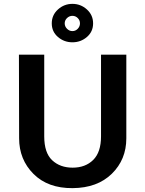

<svg xmlns="http://www.w3.org/2000/svg" viewBox="-20 -963 753 994"><path d="M355 -943Q398 -943 430 -914Q462 -885 462 -842Q462 -799 430 -771.5Q398 -744 355 -744Q312 -744 280 -771.5Q248 -799 248 -842Q248 -885 280 -914Q312 -943 355 -943ZM355 -802Q371 -802 382.5 -814Q394 -826 394 -842Q394 -858 382.5 -869.5Q371 -881 355 -881Q339 -881 327 -869.5Q315 -858 315 -842Q315 -826 327 -814Q339 -802 355 -802ZM209 -680V-257Q209 -172 250 -133.5Q291 -95 356 -95Q422 -95 462.5 -135Q503 -175 503 -257V-680H634V-247Q634 -137 559 -63.5Q484 10 356 11Q228 12 153.5 -62.5Q79 -137 79 -247L78 -680Z"/></svg>

Font: Palanquin
Style: Bold
Weight: 700
Designer: Pria Ravichandran
Version: Version 1.0.4